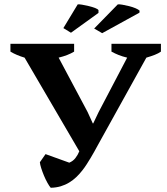

<svg xmlns="http://www.w3.org/2000/svg" viewBox="-20 -865 774 889"><path d="M568.8 -598.1Q546.4 -603.5 529.3 -610.4Q512.2 -617.2 496.1 -626V-662.1H725.1V-626Q714.4 -618.2 697 -611.3Q679.7 -604.5 657.7 -598.1L431.6 -190.4Q425.3 -178.7 417.5 -164.6Q409.7 -150.4 400.6 -135.3Q391.6 -120.1 381.8 -105Q372.1 -89.8 361.8 -76.7Q348.6 -59.6 333.5 -45.2Q318.4 -30.8 300.3 -19.8Q282.2 -8.8 261 -2.4Q239.7 3.9 214.8 4.4Q208 -3.4 199.5 -18.8Q190.9 -34.2 183.6 -51.8Q176.3 -69.3 170.9 -86.2Q165.5 -103 164.6 -113.8L190.9 -151.4L300.8 -111.8Q318.4 -119.1 329.3 -133.3Q340.3 -147.5 347.2 -164.6L93.8 -598.1Q75.7 -603.5 59.3 -610.4Q43 -617.2 28.3 -626V-662.1H323.2V-626Q295.4 -608.9 251.5 -598.1L385.7 -346.2L409.7 -293.5H411.6L436.5 -345.7ZM339.8 -844.7Q345.7 -845.7 360.1 -843.3Q374.5 -840.8 390.9 -836.9Q407.2 -833 420.2 -828.1Q433.1 -823.2 436 -817.9V-805.2L308.6 -713.4L273.4 -734.9ZM525.4 -844.7Q531.7 -845.7 546.1 -843.3Q560.5 -840.8 577.4 -836.7Q594.2 -832.5 607.9 -826.7Q621.6 -820.8 626.5 -815.4L625.5 -806.2L453.1 -711.4L416 -732.9Z"/></svg>

Font: PT Astra Serif
Style: Bold
Weight: 700
Designer: A.Korolkova, I. Chaeva
Foundry: ParaType Ltd
Version: Version 1.002